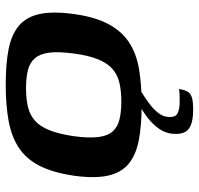

<svg xmlns="http://www.w3.org/2000/svg" viewBox="-32 -476 695 671"><g transform="rotate(-90 315.5 -140.5)"><path d="M284 7Q212 7 160.5 -3Q109 -13 78 -39Q47 -65 37 -111.5Q27 -158 37 -230Q48 -304 72 -350.5Q96 -397 135 -422.5Q174 -448 229 -458Q284 -468 355 -468Q428 -468 479 -458Q530 -448 561 -422Q592 -396 602 -349.5Q612 -303 602 -230Q592 -157 567.5 -110.5Q543 -64 504.5 -38Q466 -12 411.5 -2.5Q357 7 284 7ZM296 -64Q333 -64 361 -70.5Q389 -77 409.5 -94.5Q430 -112 443.5 -145Q457 -178 464 -230Q471 -283 467 -315.5Q463 -348 447.5 -366Q432 -384 405.5 -390.5Q379 -397 343 -397Q306 -397 278 -390.5Q250 -384 229.5 -366Q209 -348 196 -315.5Q183 -283 175 -230Q168 -178 172 -145Q176 -112 191.5 -94.5Q207 -77 233.5 -70.5Q260 -64 296 -64ZM269 187Q232 187 212.5 178.5Q193 170 187 153Q181 136 184 111Q188 82 208 58.5Q228 35 251.5 19Q275 3 291 -5H352Q343 -2 326 8.5Q309 19 290.5 32.5Q272 46 258.5 62.5Q245 79 243 94Q239 124 254 132Q269 140 295 140Q313 140 321.5 139.5Q330 139 334 138.5Q338 138 340 138Q337 155 331.5 166Q326 177 312 182Q298 187 269 187Z"/></g></svg>

Font: Genos SemiBold
Style: Italic
Weight: 600
Italic angle: -8°
Version: Version 1.010